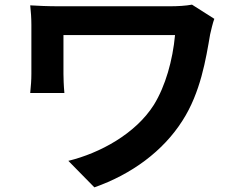

<svg xmlns="http://www.w3.org/2000/svg" viewBox="-20 -751 1040 826"><path d="M902 -670 806 -731C779 -726 744 -724 711 -724C640 -724 273 -724 233 -724C186 -724 142 -726 110 -728C113 -702 115 -671 115 -644C115 -598 115 -473 115 -433C115 -406 113 -382 110 -351H257C254 -382 253 -418 253 -433C253 -473 253 -569 253 -600C325 -600 670 -600 733 -600C723 -492 692 -381 642 -300C563 -175 409 -92 274 -59L386 55C546 -1 682 -101 765 -232C843 -353 866 -498 884 -603C887 -617 896 -655 902 -670Z"/></svg>

Font: Noto Sans Mono CJK TC
Style: Bold
Weight: 700
Designer: Ryoko NISHIZUKA 西塚涼子 (kana, bopomofo & ideographs); Paul D. Hunt (Latin, Greek & Cyrillic); Sandoll Communications 산돌커뮤니
Foundry: Adobe
Version: Version 2.004;hotconv 1.0.118;makeotfexe 2.5.65603